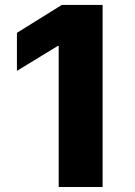

<svg xmlns="http://www.w3.org/2000/svg" viewBox="-20 -747 538 767"><path d="M389.9 -727.3V0H214.5V-563.2H210.2L47.6 -463.8V-615.8L226.9 -727.3Z"/></svg>

Font: Inter P Extra Bold
Style: Regular
Weight: 800
Designer: Rasmus Andersson
Foundry: rsms
Version: Version 3.018;git-588b23468